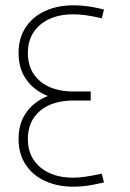

<svg xmlns="http://www.w3.org/2000/svg" viewBox="-20 -696 492 724"><path d="M258 -317Q197 -317 150 -338.5Q103 -360 76.5 -400Q50 -440 50 -496Q50 -552 76.5 -592.5Q103 -633 150 -654.5Q197 -676 256 -676Q276 -676 295.5 -674Q315 -672 334 -668.5Q353 -665 372 -660L364 -627Q330 -635 304.5 -638.5Q279 -642 256 -642Q178 -642 131.5 -602.5Q85 -563 85 -496Q85 -429 131 -390Q177 -351 258 -351ZM256 8Q197 8 150 -13.5Q103 -35 76.5 -75.5Q50 -116 50 -172Q50 -228 76.5 -268Q103 -308 150 -329.5Q197 -351 258 -351V-317Q177 -317 131 -278Q85 -239 85 -172Q85 -105 131.5 -65.5Q178 -26 256 -26Q279 -26 304.5 -30Q330 -34 364 -41L372 -8Q353 -4 334 0Q315 4 295.5 6Q276 8 256 8ZM258 -317V-351H322V-317Z"/></svg>

Font: Cairo Play ExtraLight
Style: Regular
Weight: 250
Version: Version 3.119